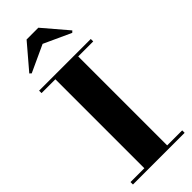

<svg xmlns="http://www.w3.org/2000/svg" viewBox="-317 -1044 1085 1085"><g transform="rotate(-45 225.0 -502.0)"><path d="M19 0V-19.5H129.5V-730.5H19V-750H432V-730.5H312V-19.5H432V0ZM58.5 -848.5 48.5 -858 173.5 -1004.5H267.5L392.5 -858L382.5 -848.5L220 -923Z"/></g></svg>

Font: Bodoni Moda ExtraBold
Style: Regular
Weight: 800
Version: Version 2.005